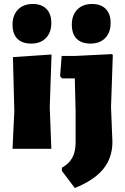

<svg xmlns="http://www.w3.org/2000/svg" viewBox="-20 -748 630 965"><path d="M52 -190 45 -461 239 -474 230 -210 238 0H43ZM238 -633Q238 -585 211 -557Q184 -529 137 -529Q91 -529 67 -553.5Q43 -578 43 -624Q43 -672 70.5 -700Q98 -728 145 -728Q189 -728 213.5 -703Q238 -678 238 -633ZM547 -472 538 -210 545 -35Q545 45 499 101.5Q453 158 356 197L291 111V95Q326 76 343 45.5Q360 15 360 -31V-190L356 -354H292L282 -365L290 -467H361L542 -476ZM536 -633Q536 -585 509 -557Q482 -529 435 -529Q389 -529 365 -553.5Q341 -578 341 -624Q341 -672 368.5 -700Q396 -728 443 -728Q487 -728 511.5 -703Q536 -678 536 -633Z"/></svg>

Font: Luna Sans Black
Style: Regular
Weight: 900
Designer: Juan Pablo del Peral
Foundry: Huerta Tipografica
Version: Version 2.001; ttfautohint (v1.5)